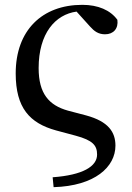

<svg xmlns="http://www.w3.org/2000/svg" viewBox="-20 -562 547 795"><path d="M202 213C373 208 458 129 458 41C458 -15 429 -59 337 -84L261 -104C183 -126 140 -174 140 -280C140 -424 209 -502 297 -514L353 -452C370 -433 387 -420 415 -420C450 -420 471 -444 466 -480C437 -520 386 -542 321 -542C154 -542 45 -436 45 -258C45 -115 103 -52 212 -22L294 0C364 19 382 40 382 78C382 127 323 163 198 172Z"/></svg>

Font: Noto Serif CJK JP SemiBold
Style: Regular
Weight: 600
Designer: Ryoko NISHIZUKA 西塚涼子 (kana & ideographs); Frank Grießhammer (Latin, Greek & Cyrillic); Wenlong ZHANG 张文龙 (bopomofo); San
Foundry: Adobe
Version: Version 2.001;hotconv 1.1.0;makeotfexe 2.6.0